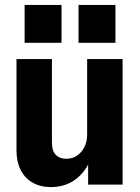

<svg xmlns="http://www.w3.org/2000/svg" viewBox="-20 -750 569 780"><path d="M186 10Q143 10 111.5 -8.5Q80 -27 63.5 -60.5Q47 -94 47 -138V-510H191V-170Q191 -137 206.5 -121Q222 -105 249 -105Q275 -105 293.5 -118Q312 -131 323 -153Q334 -175 334 -203L350 -106Q328 -52 286.5 -21Q245 10 186 10ZM338 0V-108H334V-510H478V0ZM299 -576V-730H449V-576ZM80 -576V-730H230V-576Z"/></svg>

Font: Instrument Sans SemiCondensed
Style: Bold
Weight: 700
Width: 4
Designer: Rodrigo Fuenzalida
Foundry: fragTYPE
Version: Version 1.000;gftools[0.9.28]